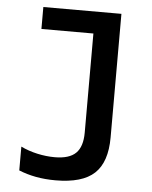

<svg xmlns="http://www.w3.org/2000/svg" viewBox="-53 -774 656 828"><g transform="rotate(5 275.0 -360.0)"><path d="M218 10Q172 10 132.5 2.5Q93 -5 59 -19V-122Q92 -106 130.5 -97.5Q169 -89 206 -89Q269 -89 297.5 -117Q326 -145 326 -206V-635H101V-730H439V-195Q439 -88 386.5 -39Q334 10 218 10Z"/></g></svg>

Font: M PLUS Code Latin SemiExpanded Medium
Style: Regular
Weight: 500
Width: 6
Designer: Coji Morishita
Foundry: UNDERFOREST DESIGN
Version: Version 1.002; ttfautohint (v1.8.3)